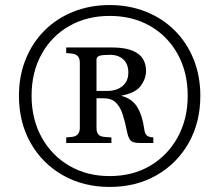

<svg xmlns="http://www.w3.org/2000/svg" viewBox="-20 -730 868 760"><path d="M414 10Q310 10 228.5 -36.5Q147 -83 101 -164.5Q55 -246 55 -351Q55 -429 81.5 -495Q108 -561 156 -609Q204 -657 270 -683.5Q336 -710 414 -710Q492 -710 558 -683.5Q624 -657 672 -609Q720 -561 746.5 -495Q773 -429 773 -351Q773 -246 727 -164.5Q681 -83 600 -36.5Q519 10 414 10ZM414 -33Q505 -33 574.5 -74Q644 -115 683.5 -187Q723 -259 723 -351Q723 -444 683.5 -515.5Q644 -587 574.5 -627Q505 -667 414 -667Q324 -667 254 -627Q184 -587 144.5 -515.5Q105 -444 105 -351Q105 -259 144.5 -187Q184 -115 254 -74Q324 -33 414 -33ZM242 -164V-186L264 -188Q296 -191 296 -224V-482Q296 -515 264 -518L242 -520V-542H424Q558 -542 558 -449Q558 -419 537.5 -390.5Q517 -362 459 -351Q502 -340 522.5 -307.5Q543 -275 551 -219Q553 -203 559 -196Q565 -189 578 -187L587 -186V-164H533Q507 -164 497.5 -173.5Q488 -183 483 -208Q475 -248 465.5 -277.5Q456 -307 438.5 -324Q421 -341 390 -341H362V-224Q362 -206 369 -198Q376 -190 393 -188L421 -186V-164ZM362 -370H405Q441 -370 464.5 -389Q488 -408 488 -443Q488 -476 468.5 -494.5Q449 -513 415 -513Q385 -513 373.5 -509Q362 -505 362 -494Z"/></svg>

Font: Hedvig Letters Serif 24pt 24pt
Style: Regular
Weight: 400
Version: Version 1.000